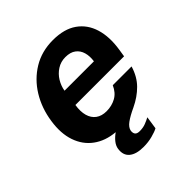

<svg xmlns="http://www.w3.org/2000/svg" viewBox="-187 -654 938 938"><g transform="rotate(-45 281.5 -185.5)"><path d="M325.4 -527Q402.9 -527 450.4 -493.6Q497.9 -460.2 515.9 -401.2Q533.9 -342.2 521.8 -264.6L515.6 -224.9H179.3Q173 -185.3 181.1 -156.2Q189.2 -127.1 210.8 -111.2Q232.4 -95.4 265.8 -95.4Q301.8 -95.4 331.2 -111.5Q360.5 -127.6 376.7 -164.1H506.5Q490.1 -109.4 455.3 -74.4Q420.6 -39.4 371.1 -15.9Q331.7 2.3 308.4 19.1Q285.1 35.9 281.7 55.8Q280 71.7 287 79.8Q294 87.9 311.8 87.9Q334.3 87.9 352.1 81.1Q369.9 74.3 385.3 66L375.5 132.1Q360.8 140.5 331.7 148.2Q302.6 155.9 269.8 155.9Q219.9 155.9 194.7 135Q169.4 114 175.3 73.8Q177.9 55.7 191.5 38.7Q205.1 21.7 224.6 8.3Q158.8 2.5 113.6 -30.8Q68.3 -64 48.9 -120.7Q29.4 -177.4 40.8 -252.6Q52.1 -330.2 90.2 -392.3Q128.4 -454.4 188.4 -490.7Q248.4 -527 325.4 -527ZM191.1 -311.8H394.1Q398.8 -343.1 391.5 -368.9Q384.2 -394.8 364 -409.9Q343.9 -425.1 309.8 -425.1Q278 -425.1 252.6 -408.7Q227.2 -392.4 211.4 -366.4Q195.6 -340.3 191.1 -311.8Z"/></g></svg>

Font: Public Sans Thin
Style: Italic
Weight: 100
Italic angle: -8°
Designer: The Public Sans project authors (U.S. Web Design System). Libre Franklin designed by Pablo Impallari and Rodrigo Fuenzal
Version: Version 2.000